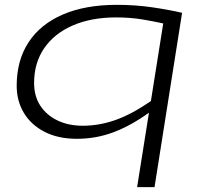

<svg xmlns="http://www.w3.org/2000/svg" viewBox="-20 -564 847 794"><path d="M733 -511 619 210H547L596 -98Q521 -44 449 -17Q377 10 298 10Q220 10 164 -19Q108 -48 78.5 -97.5Q49 -147 49 -209Q49 -314 98 -389Q147 -464 240 -504Q333 -544 463 -544Q539 -544 608 -534Q677 -524 733 -511ZM655 -467Q620 -475 569.5 -483.5Q519 -492 460 -492Q358 -492 281.5 -459Q205 -426 163 -365Q121 -304 121 -221Q121 -166 147 -126.5Q173 -87 218.5 -65.5Q264 -44 322 -44Q390 -44 457 -67.5Q524 -91 604 -146Z"/></svg>

Font: Georama ExtraExtended Light
Style: Italic
Weight: 300
Width: 8
Italic angle: -9°
Designer: Jean-Baptiste Levee
Foundry: Production Type
Version: Version 1.000